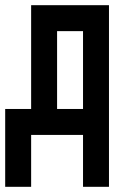

<svg xmlns="http://www.w3.org/2000/svg" viewBox="-20 -620 540 740"><path d="M0 -200H100V-600H400V100H300V-100H100V100H0ZM200 -200H300V-500H200Z"/></svg>

Font: GalmuriMono9 Regular
Style: Regular
Weight: 400
Designer: Lee Minseo (quiple)
Version: Version 2.399;hotconv 1.1.1;makeotfexe 2.6.0 DEVELOPMENT